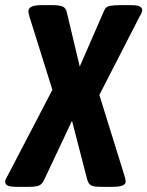

<svg xmlns="http://www.w3.org/2000/svg" viewBox="-53 -722 571 744"><path d="M13 2Q-12 2 -22.5 -2.5Q-33 -7 -33 -18Q-33 -23 -30 -29Q-27 -35 -23 -42L150 -374L61 -658Q60 -664 58.5 -669Q57 -674 57 -678Q57 -702 106 -702H153Q173 -702 187.5 -697.5Q202 -693 206 -674L256 -464L351 -682Q357 -696 372 -699Q387 -702 409 -702H456Q498 -702 498 -683Q498 -679 495.5 -672.5Q493 -666 488 -658L332 -354L429 -42Q434 -25 434 -18Q434 2 383 2H340Q310 2 300 -3.5Q290 -9 285 -26L226 -254L119 -27Q111 -9 99 -3.5Q87 2 58 2Z"/></svg>

Font: Asap Condensed
Style: Bold Italic
Weight: 700
Width: 3
Italic angle: -6°
Designer: Pablo Cosgaya
Foundry: Omnibus-Type
Version: Version 3.001; ttfautohint (v1.8.4.7-5d5b)